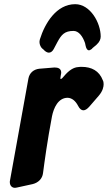

<svg xmlns="http://www.w3.org/2000/svg" viewBox="-20 -901 516 919"><path d="M462 -726C462 -792 412 -881 340 -881C250 -881 195 -790 171 -713C170 -708 169 -704 169 -701C169 -693 171 -679 183 -668C185 -667 187 -665 189 -663L194 -658C201 -652 208 -649 214 -649C223 -649 231 -655 237 -666C244 -679 250 -691 255 -700C274 -735 289 -753 332 -753C357 -753 376 -727 387 -695L390 -681C393 -667 399 -660 406 -660C409 -660 422 -667 422 -670L429 -676C434 -680 438 -683 440 -685L444 -689C456 -700 462 -713 462 -726ZM452 -442C473 -466 476 -487 476 -498C476 -505 475 -512 472 -517C455 -562 418 -581 371 -581C366 -581 360 -581 355 -580C333 -579 310 -565 286 -536C279 -527 274 -523 271 -523C271 -523 269 -522 269 -527C269 -530 270 -535 271 -541C272 -546 273 -550 273 -553C273 -573 258 -578 241 -578L168 -572C141 -569 121 -552 116 -525L28 -38C27 -35 27 -32 27 -29C27 -12 38 -2 51 -2C55 -2 59 -3 64 -4L137 -20C164 -27 183 -46 186 -73C193 -126 206 -224 229 -345C237 -384 258 -433 304 -433C324 -432 341 -419 354 -394C361 -380 370 -373 379 -373C388 -373 397 -379 407 -390Z"/></svg>

Font: Bangerz
Style: Bold
Weight: 700
Designer: vernon adams
Foundry: Vernon Adams
Version: Version 2.10;December 28, 2023;FontCreator 13.0.0.2683 64-bi